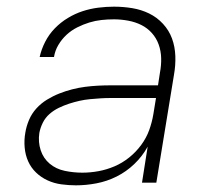

<svg xmlns="http://www.w3.org/2000/svg" viewBox="-20 -548 640 576"><path d="M208 8Q186 8 164 5Q142 2 122.5 -7Q103 -16 88 -30.5Q73 -45 64.5 -64Q56 -83 54 -105.5Q52 -128 56 -150Q59 -169 67 -188Q75 -207 89 -222.5Q103 -238 121 -249Q139 -260 158 -267.5Q177 -275 196.5 -280Q216 -285 235.5 -287.5Q255 -290 274 -291Q293 -292 313 -292H454L460 -331Q464 -352 463.5 -373.5Q463 -395 456 -414.5Q449 -434 435.5 -449Q422 -464 404 -473Q386 -482 364.5 -486Q343 -490 322 -490Q303 -490 284.5 -488Q266 -486 248 -480.5Q230 -475 212 -466Q194 -457 179.5 -443.5Q165 -430 155 -413Q145 -396 142 -377H99Q104 -400 115.5 -422.5Q127 -445 144.5 -463Q162 -481 183.5 -494Q205 -507 228 -514.5Q251 -522 275 -525Q299 -528 322 -528Q350 -528 377 -523.5Q404 -519 427.5 -507.5Q451 -496 469 -476.5Q487 -457 496 -432.5Q505 -408 506 -380Q507 -352 502 -324L449 0H406L423 -108Q407 -79 383 -56Q359 -33 330 -18.5Q301 -4 269.5 2Q238 8 208 8ZM227 -30Q251 -30 275.5 -34.5Q300 -39 323.5 -49Q347 -59 367.5 -75.5Q388 -92 403.5 -113Q419 -134 427.5 -157.5Q436 -181 440 -205L448 -254H313Q297 -254 281.5 -253Q266 -252 250 -250.5Q234 -249 218.5 -245.5Q203 -242 187.5 -237Q172 -232 156.5 -224.5Q141 -217 128.5 -206Q116 -195 108.5 -180Q101 -165 98 -149Q94 -122 102 -97.5Q110 -73 129 -57Q148 -41 174 -35.5Q200 -30 227 -30Z"/></svg>

Font: Iosevka SS04 XLt Ex
Style: Italic
Weight: 200
Width: 7
Italic angle: -9°
Monospace: yes
Designer: Belleve Invis
Foundry: Belleve Invis
Version: Version 19.0.0; ttfautohint (v1.8.4)